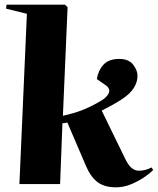

<svg xmlns="http://www.w3.org/2000/svg" viewBox="-20 -787 675 821"><path d="M95 -728 6 -750 8 -767H258L269 -756L249 -292Q295 -302 330 -315.5Q365 -329 405 -352Q438 -370 445.5 -390Q453 -410 427 -426L394 -449Q400 -486 422.5 -510.5Q445 -535 490 -535Q530 -535 549 -511Q568 -487 568 -462Q568 -437 552.5 -411.5Q537 -386 500 -362Q482 -350 462 -339Q442 -328 415 -314L510 -119Q527 -82 542 -69.5Q557 -57 574 -57Q602 -57 628 -71L635 -60Q626 -50 601.5 -32.5Q577 -15 544 -0.5Q511 14 476 14Q425 14 395.5 -9.5Q366 -33 347 -79L268 -263Q263 -262 257.5 -261Q252 -260 247 -260L237 0H63Z"/></svg>

Font: Literata 72pt ExtraBold
Style: Italic
Weight: 800
Italic angle: -2°
Designer: Latin by Veronika Burian and Jose Scaglione. Greek by Irene Vlachou. Cyrillic by Vera Evstafieva
Foundry: TypeTogether
Version: Version 3.002